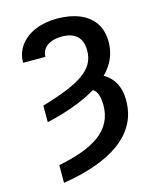

<svg xmlns="http://www.w3.org/2000/svg" viewBox="-136 -830 929 1137"><g transform="rotate(-15 328.5 -262.0)"><path d="M112.9 -158.4V-260.3Q202.4 -286.6 265.8 -312.3Q329.2 -338.1 369.7 -366.8Q410.2 -395.6 429.2 -430Q448.2 -464.5 448.2 -508.5Q448.2 -567.5 416.5 -597.3Q384.9 -627.1 323.9 -627.1Q285.9 -627.1 257.8 -615.8Q229.8 -604.4 214.7 -584Q199.6 -563.6 199.6 -536.2H62.9Q62.9 -596.6 96.4 -641.9Q130 -687.1 188.9 -712.2Q247.9 -737.2 323.9 -737.2Q401.6 -737.2 460.2 -713.4Q518.8 -689.6 551.5 -642.4Q584.2 -595.2 584.2 -524.9Q584.2 -459.2 553.3 -403.4Q522.4 -347.7 462.4 -302.2Q402.3 -256.7 314.6 -220.9Q226.9 -185 112.9 -158.4ZM375.4 -288.4 412.6 -366.5Q468 -360.1 509.1 -335.4Q550.1 -310.7 572.4 -268.1Q594.8 -225.5 594.8 -165.5Q594.8 -83.1 559.7 -19.9Q524.5 43.3 460 89.3Q395.6 135.3 307.5 165.8Q219.5 196.4 112.9 213.1V104.4Q194.2 88.4 258.2 65.2Q322.1 41.9 366.5 9.1Q410.9 -23.8 434.1 -68.5Q457.4 -113.3 457.4 -171.2Q457.4 -227.3 439.1 -254.6Q420.8 -282 375.4 -288.4Z"/></g></svg>

Font: InterMG SemiBold
Style: Regular
Weight: 600
Designer: Rasmus Andersson
Foundry: rsms
Version: Version 3.019;December 26, 2023;FontCreator 15.0.0.2955 64-b